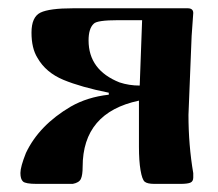

<svg xmlns="http://www.w3.org/2000/svg" viewBox="-20 -453 536 473"><path d="M424.8 0H412.1H360.4Q342.8 0 336.4 -5.4Q330.1 -10.7 326.2 -33.7Q322.3 -56.6 322.3 -91.8V-205.1Q183.6 -175.8 183.6 -42Q183.6 -21.5 179.2 -12.2Q174.8 -2.9 159.2 0H70.3Q43 0 36.6 -5.9Q30.3 -11.7 30.3 -26.9Q30.3 -42 43.9 -76.2Q76.2 -144.5 154.3 -190.4Q195.3 -213.9 248 -219.7V-224.6Q179.7 -238.3 136.2 -256.3Q92.8 -274.4 72.3 -310.5Q57.6 -334 57.6 -372.6Q57.6 -411.1 79.6 -421.9Q101.6 -432.6 160.2 -432.6H442.4Q456.1 -432.6 456.1 -420.9L452.1 -364.3L444.3 -169.9Q444.3 -95.7 456.1 -26.4V-15.6Q456.1 -5.9 448.7 -2.9Q441.4 0 424.8 0ZM324.2 -242.2 330.1 -403.3H271.5Q218.8 -403.3 210.9 -394.5Q198.2 -382.8 198.2 -353.5Q198.2 -280.3 274.4 -250Q297.9 -242.2 324.2 -242.2Z"/></svg>

Font: Menaion Unicode
Style: Regular
Weight: 400
Designer: Aleksandr Andreev
Foundry: Ponomar Technologies, Inc.
Version: 2.0